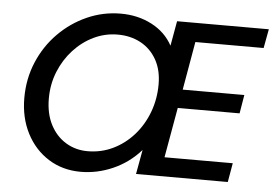

<svg xmlns="http://www.w3.org/2000/svg" viewBox="-51 -781 1231 863"><g transform="rotate(5 564.5 -350.0)"><path d="M342 12Q260 12 196.5 -28Q133 -68 97 -138Q61 -208 61 -297Q61 -384 93 -459.5Q125 -535 181 -591.5Q237 -648 309 -680Q381 -712 461 -712Q538 -712 600.5 -679.5Q663 -647 695 -588L715 -700H1129L1113 -614H805L767 -396H1045L1031 -312H752L712 -86H1020L1005 0H591L611 -110Q559 -51 488 -19.5Q417 12 342 12ZM365 -83Q426 -83 479 -108.5Q532 -134 572 -179Q612 -224 634.5 -283.5Q657 -343 657 -410Q657 -475 630.5 -521.5Q604 -568 558.5 -592.5Q513 -617 455 -617Q398 -617 347 -592.5Q296 -568 256.5 -525Q217 -482 194 -425.5Q171 -369 171 -304Q171 -236 196.5 -186.5Q222 -137 266 -110Q310 -83 365 -83Z"/></g></svg>

Font: DeepMind Sans Medium
Style: Italic
Weight: 500
Italic angle: -10°
Designer: Jonny Pinhorn / Modifications: Colophon Foundry
Foundry: Colophon Foundry
Version: Version 1.002; ttfautohint (v1.8.2)